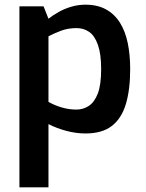

<svg xmlns="http://www.w3.org/2000/svg" viewBox="-20 -563 623 820"><path d="M63 237V-536H166L187 -483Q206 -498 231 -512Q256 -526 285 -534.5Q314 -543 345 -543Q396 -543 432.5 -523Q469 -503 492 -466.5Q515 -430 525.5 -379.5Q536 -329 536 -268Q536 -180 517.5 -118.5Q499 -57 457.5 -25Q416 7 345 7Q305 7 263.5 -4Q222 -15 187 -33V237ZM306 -95Q335 -95 359 -110.5Q383 -126 397.5 -163Q412 -200 412 -268Q412 -333 398 -372Q384 -411 360.5 -427Q337 -443 307 -443Q270 -443 240 -431.5Q210 -420 187 -408V-128Q213 -113 244 -104Q275 -95 306 -95Z"/></svg>

Font: Exo Thin SemiBold
Style: Regular
Weight: 600
Version: Version 2.000